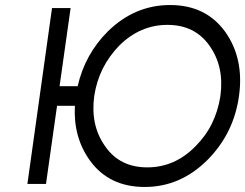

<svg xmlns="http://www.w3.org/2000/svg" viewBox="-20 -732 976 764"><path d="M646 -633Q755 -633 813 -551Q843 -509 854 -459Q865 -409 857 -350Q848 -291 823.5 -241Q799 -191 757 -149Q675 -66 566 -66Q457 -66 399 -149Q369 -191 358 -241Q347 -291 355 -350Q364 -409 389 -459Q414 -509 455 -551Q538 -633 646 -633ZM657 -712Q516 -712 409 -607Q318 -516 289 -389H217L261 -700H187L89 0H163L207 -311H278Q271 -186 338 -93Q414 12 556 12Q696 12 803 -93Q910 -199 931 -350Q952 -500 875 -607Q798 -712 657 -712Z"/></svg>

Font: Unageo
Style: Regular-Italic
Weight: 400
Designer: Richard Sepsi
Foundry: Richard Sepsi
Version: Version 2.000